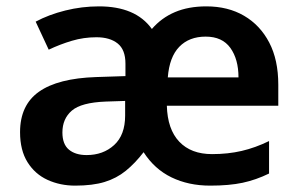

<svg xmlns="http://www.w3.org/2000/svg" viewBox="-20 -573 939 603"><path d="M628 -553Q696 -553 746.5 -523.5Q797 -494 825.5 -439.5Q854 -385 854 -307V-241H504Q506 -167 543 -128Q580 -89 646 -89Q696 -89 739 -99Q782 -109 825 -130V-28Q784 -8 742 1Q700 10 640 10Q572 10 518.5 -16Q465 -42 431 -95Q404 -60 375 -36.5Q346 -13 308.5 -1.5Q271 10 216 10Q169 10 129.5 -8Q90 -26 66.5 -63.5Q43 -101 43 -158Q43 -243 102.5 -285Q162 -327 282 -331L374 -334V-373Q374 -417 349.5 -436.5Q325 -456 283 -456Q243 -456 206 -445Q169 -434 133 -417L92 -505Q133 -527 185 -540Q237 -553 291 -553Q348 -553 389.5 -535.5Q431 -518 457 -482Q487 -517 529.5 -535Q572 -553 628 -553ZM312 -254Q235 -251 205.5 -225.5Q176 -200 176 -157Q176 -120 196.5 -103Q217 -86 252 -86Q304 -86 338.5 -117.5Q373 -149 373 -210V-256ZM626 -458Q574 -458 543 -426Q512 -394 507 -330H729Q729 -387 703.5 -422.5Q678 -458 626 -458Z"/></svg>

Font: Noto Sans Javanese SemiBold
Style: Regular
Weight: 600
Version: Version 2.004